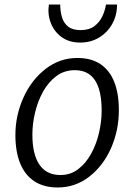

<svg xmlns="http://www.w3.org/2000/svg" viewBox="-20 -820 594 848"><path d="M235 8Q173.5 8 132 -19.2Q90.5 -46.5 69.2 -98.2Q48 -150 48 -224Q48 -310.5 84 -390Q119.5 -468 181.8 -516Q244 -564 322 -564Q382.5 -564 423.2 -537Q464 -510 484.5 -458.5Q505 -407 505 -333Q505 -245.5 471 -167Q436.5 -88.5 374.8 -40.2Q313 8 235 8ZM247 -47Q291.5 -47 325.2 -72.8Q359 -98.5 382.2 -140.5Q405.5 -182.5 417.2 -233Q429 -283.5 429 -333Q429 -389.5 416.5 -429Q404 -468.5 377.8 -489.2Q351.5 -510 310 -510Q264 -510 229 -484Q194 -458 170.5 -415.8Q147 -373.5 135 -323.5Q123 -273.5 123 -225Q123 -139 154 -93Q185 -47 247 -47ZM334 -632Q285.5 -632 252.2 -656.2Q219 -680.5 204.2 -719Q189.5 -757.5 196 -800H246Q246 -769.5 253.8 -743.8Q261.5 -718 281 -702.5Q300.5 -687 336 -687Q373 -687 396.2 -704.2Q419.5 -721.5 431.8 -747.5Q444 -773.5 448 -800H497Q497 -753 476 -715Q455 -677 418.2 -654.5Q381.5 -632 334 -632Z"/></svg>

Font: Koeln Type Sans Light
Style: Italic
Weight: 300
Italic angle: -7.5°
Designer: Eben Sorkin
Foundry: Eben Sorkin
Version: Version 2.001